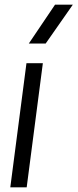

<svg xmlns="http://www.w3.org/2000/svg" viewBox="-20 -800 331 820"><path d="M175 -614H103L215 -780H291ZM94 0H24L93 -530H163Z"/></svg>

Font: Tanohe Sans
Style: Italic
Weight: 400
Designer: Village Type and Design LLC & Cristiano Sobral
Foundry: Cooper Hewitt Smithsonian Design Museum
Version: Version 1.00;September 29, 2021;FontCreator 13.0.0.2655 64-b